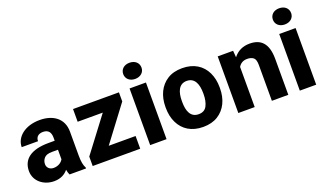

<svg xmlns="http://www.w3.org/2000/svg" viewBox="-72 -1208 2855 1683"><g transform="rotate(-20 1355.5 -366.0)"><path d="M505.9 0V-8.3C491.7 -35.2 483.9 -67.4 483.9 -130.4V-351.6C483.9 -475.6 391.1 -538.1 268.1 -538.1C129.9 -538.1 39.6 -461.9 39.6 -368.2H191.9C191.9 -407.7 217.3 -430.2 259.8 -430.2C310.1 -430.2 330.6 -399.9 330.6 -352.5V-322.3H273.4C107.4 -322.3 27.3 -258.3 27.3 -148.4C27.3 -56.2 107.9 9.8 206.5 9.8C270.5 9.8 310.1 -16.1 337.4 -48.8C340.8 -28.8 345.7 -12.7 352.1 0ZM241.2 -101.1C205.6 -101.1 180.2 -125 180.2 -157.7C180.2 -179.7 187.5 -198.7 202.1 -214.8C216.3 -230.5 240.7 -238.3 274.9 -238.3H330.6V-149.4C317.4 -124.5 286.1 -101.1 241.2 -101.1Z M760.7 -118.7 1004.9 -443.4V-528.3H576.7V-409.7H811L567.9 -87.9V0H1011.2V-118.7Z M1094.7 -665C1094.7 -621.6 1128.9 -589.8 1179.7 -589.8C1231 -589.8 1265.1 -621.6 1265.1 -665C1265.1 -709.5 1231 -740.7 1179.7 -740.7C1128.9 -740.7 1094.7 -709.5 1094.7 -665ZM1104 -528.3V0H1256.8V-528.3Z M1344.2 -258.8C1344.2 -207.5 1354 -161.6 1373.5 -121.1C1412.6 -40 1488.3 9.8 1597.2 9.8C1651.4 9.8 1697.3 -2 1734.9 -25.4C1809.6 -71.8 1849.6 -155.8 1849.6 -258.8V-269C1849.6 -320.3 1839.8 -366.7 1820.3 -407.2C1781.2 -488.3 1705.6 -538.1 1596.2 -538.1C1542 -538.1 1496.6 -526.4 1459 -502.9C1384.3 -456.1 1344.2 -372.1 1344.2 -269ZM1497.1 -269C1497.1 -351.1 1522 -419.4 1596.2 -419.4C1672.4 -419.4 1696.8 -351.1 1696.8 -269V-258.8C1696.8 -216.8 1689.5 -181.2 1674.8 -152.3C1660.2 -123.5 1634.3 -108.9 1597.2 -108.9C1521.5 -108.9 1497.1 -175.3 1497.1 -258.8Z M2159.7 -419.4C2185.1 -419.4 2204.6 -413.6 2218.8 -402.3C2232.4 -391.1 2239.3 -368.7 2239.3 -335.4V0H2392.6V-335C2392.6 -486.3 2325.2 -538.1 2226.1 -538.1C2162.6 -538.1 2112.3 -514.2 2074.7 -466.3L2069.8 -528.3H1926.3V0H2079.1V-374C2095.2 -401.9 2121.1 -419.4 2159.7 -419.4Z M2490.7 -665C2490.7 -621.6 2524.9 -589.8 2575.7 -589.8C2627 -589.8 2661.1 -621.6 2661.1 -665C2661.1 -709.5 2627 -740.7 2575.7 -740.7C2524.9 -740.7 2490.7 -709.5 2490.7 -665ZM2500 -528.3V0H2652.8V-528.3Z"/></g></svg>

Font: Vazirmatn ExtraBold
Style: Regular
Weight: 800
Designer: Saber Rastikerdar
Foundry: Saber Rastikerdar
Version: Version 33.003